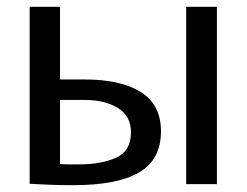

<svg xmlns="http://www.w3.org/2000/svg" viewBox="-20 -540 725 563"><path d="M195 3Q151 3 121 1.5Q91 0 67 -1V-520H156V-307H227Q334 -307 393 -270Q452 -233 452 -155Q452 -72 388 -34.5Q324 3 195 3ZM526 0V-520H616V0ZM212 -58Q277 -58 320.5 -77.5Q364 -97 364 -152Q364 -200 325.5 -223.5Q287 -247 227 -247H156V-59Q169 -58 182.5 -58Q196 -58 212 -58Z"/></svg>

Font: Murecho
Style: Regular
Weight: 400
Designer: Neil Summerour
Foundry: Positype
Version: Version 1.010; ttfautohint (v1.8.3)